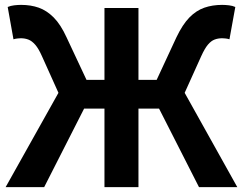

<svg xmlns="http://www.w3.org/2000/svg" viewBox="-20 -774 1005 794"><path d="M3.2 0 221.7 -390.1 153.6 -541.4Q139.4 -573.5 125.5 -589.2Q111.7 -604.9 97.4 -610.3Q83.1 -615.8 66.3 -615.8Q62.3 -615.8 53.4 -615Q44.6 -614.3 35.7 -611.5L11.8 -745.1Q23.8 -750.3 38.5 -752Q53.2 -753.8 67.2 -753.8Q107.4 -753.8 140.4 -742.2Q173.3 -730.5 202 -701.8Q230.8 -673 255.2 -619.7L337.7 -443.8H412V-740.8H552.6V-443.8H627.9L709.6 -619.7Q735.1 -673 763.3 -701.8Q791.5 -730.5 825 -742.2Q858.4 -753.8 898.4 -753.8Q912.4 -753.8 927.1 -752Q941.8 -750.3 953.1 -745.1L928.9 -611.5Q920.2 -614.3 911.8 -615Q903.3 -615.8 898.3 -615.8Q881.5 -615.8 867.2 -610.3Q852.9 -604.9 839.7 -589.2Q826.5 -573.5 812 -541.4L743.7 -390.1L961.4 0H803L637.7 -325H552.6V0H412V-325H327.9L162.6 0Z"/></svg>

Font: Noto Sans TC
Style: Regular
Weight: 100
Designer: Ryoko NISHIZUKA 西塚涼子 (kana, bopomofo & ideographs); Paul D. Hunt (Latin, Greek & Cyrillic); Sandoll Communications 산돌커뮤니
Foundry: Adobe
Version: Version 2.004;hotconv 1.0.118;makeotfexe 2.5.65603